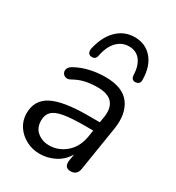

<svg xmlns="http://www.w3.org/2000/svg" viewBox="-180 -853 890 972"><g transform="rotate(30 265.0 -367.5)"><path d="M199 9Q157 9 120.5 -10Q84 -29 62 -62Q40 -95 40 -137Q40 -214 105.5 -248Q171 -282 315 -282H384L389 -312Q399 -369 374 -399.5Q349 -430 286 -430Q250 -430 216.5 -423Q183 -416 150 -397Q134 -388 121 -392Q108 -396 102.5 -407.5Q97 -419 102 -432Q107 -445 126 -455Q164 -476 208 -485.5Q252 -495 295 -495Q397 -495 438 -439Q479 -383 464 -290L423 -33Q417 7 379 7Q340 7 347 -39L353 -76Q328 -33 286 -12Q244 9 199 9ZM219 -52Q273 -52 316 -88.5Q359 -125 370 -190L376 -229H326Q249 -229 204.5 -221Q160 -213 141 -194Q122 -175 122 -142Q122 -98 151 -75Q180 -52 219 -52ZM181 -548Q168 -549 162.5 -558.5Q157 -568 160 -584Q177 -660 220 -702Q263 -744 323 -744Q386 -744 424.5 -699.5Q463 -655 464 -577Q465 -551 441 -548Q430 -546 422 -552Q414 -558 413 -572Q411 -629 387 -659Q363 -689 321 -689Q280 -689 250.5 -658.5Q221 -628 210 -570Q205 -546 181 -548Z"/></g></svg>

Font: Nunito
Style: Italic
Weight: 400
Italic angle: -9°
Designer: Vernon Adams
Foundry: Vernon Adams
Version: Version 3.601; ttfautohint (v1.8.2.53-6de2)